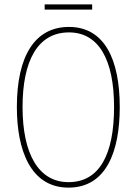

<svg xmlns="http://www.w3.org/2000/svg" viewBox="-20 -847 624 877"><path d="M401 -827H184V-803H401ZM527 -358C527 -576 457 -724 295 -724C141 -724 57 -594 57 -358C57 -164 118 10 293 10C467 10 527 -158 527 -358ZM83 -358C83 -569 152 -699 295 -699C430 -699 501 -576 501 -358C501 -141 434 -15 293 -15C155 -15 83 -146 83 -358Z"/></svg>

Font: Noto Sans Sinhala UI Condensed Thin
Style: Regular
Weight: 100
Width: 3
Designer: Jelle Bosma - Monotype Design Team
Foundry: Monotype Imaging Inc.
Version: Version 2.006